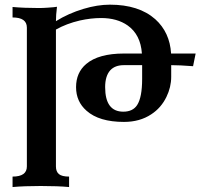

<svg xmlns="http://www.w3.org/2000/svg" viewBox="-20 -502 841 806"><path d="M270 283.2Q224.1 278.8 150.9 278.8Q81.1 278.8 32.7 283.2V239.3Q92.8 239.3 92.8 196.8V-386.2Q92.8 -428.7 32.7 -428.7V-472.7Q81.1 -468.3 142.6 -468.3Q159.7 -468.3 179.2 -469.7Q210.4 -471.7 219.2 -473.6Q214.8 -438.5 214.8 -413.1Q267.1 -445.8 330.6 -464.8Q389.2 -482.4 441.4 -482.4Q563 -482.4 631.8 -421.4Q692.9 -366.2 698.2 -277.3H801.3L790.5 -224.1Q733.4 -228.5 698.7 -228.5V-179.7Q698.7 -136.2 678.7 -95.2Q656.2 -48.8 614.7 -22Q566.9 9.8 500.5 9.8Q396 9.8 343.3 -37.1Q299.3 -75.7 299.3 -136.2Q299.3 -197.3 341.8 -233.4Q393.6 -277.3 500.5 -277.3H575.7Q570.3 -356.4 516.1 -395Q471.7 -426.3 404.3 -426.3Q361.8 -426.3 315.4 -416Q258.8 -402.8 214.8 -377.9V196.8Q214.8 218.3 227.3 228.8Q239.7 239.3 270 239.3ZM497.6 -33.2Q537.6 -33.2 555.7 -61Q576.7 -93.3 576.7 -170.9V-228.5H500Q463.4 -228.5 443.4 -207.5Q421.4 -183.6 421.4 -136.2Q421.4 -33.2 497.6 -33.2Z"/></svg>

Font: Kelvinch
Style: Bold
Weight: 700
Designer: Paul James Miller
Foundry: High-Logic / Made with FontCreator
Version: Version 3.501;March 28, 2021;FontCreator 13.0.0.2683 64-bit